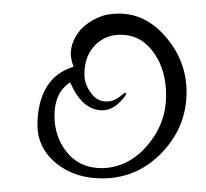

<svg xmlns="http://www.w3.org/2000/svg" viewBox="-20 -281 303 282"><path d="M130 -19Q91 -19 64 -40Q35 -63 35 -98Q35 -131 49 -154Q62 -175 88 -183Q84 -194 84 -202Q84 -220 98 -237Q113 -253 135 -259Q140 -260 145 -260.5Q150 -261 155 -261Q195 -261 225 -225Q254 -190 254 -146Q254 -94 217 -56Q181 -19 130 -19ZM130 -34Q169 -35 197 -68Q224 -100 224 -141Q224 -177 207 -202Q188 -230 157 -230Q135 -230 120 -215Q104 -199 104 -172Q104 -158 112 -147Q121 -132 136 -132H138Q149 -132 162 -144L164 -145L165 -144Q165 -141 163 -139Q148 -119 130 -119Q101 -119 83 -160Q60 -145 60 -111Q60 -81 77 -59Q96 -34 130 -34Z"/></svg>

Font: Puppies Play
Style: Regular
Weight: 400
Designer: Robert E. Leuschke
Foundry: Robert E. Leuschke
Version: Version 1.010; ttfautohint (v1.8.3)